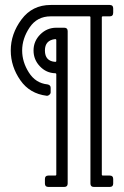

<svg xmlns="http://www.w3.org/2000/svg" viewBox="-20 -656 494 766"><path d="M182.1 -287.6Q182.1 -282.2 177 -277.8Q171.9 -273.4 166.5 -273.9Q98.6 -282.2 61.5 -335.4Q22.9 -390.6 22.9 -454.6Q22.9 -521 65.9 -578.6Q108.9 -636.2 182.1 -636.2H418Q431.6 -636.2 431.6 -622.6V-605.5Q431.6 -590.8 418 -590.8H390.6Q386.2 -590.8 386.2 -586.9V40Q386.2 44.4 390.6 44.4H418Q431.6 44.4 431.6 58.1V76.2Q431.6 89.8 418 89.8H354.5Q340.8 89.8 340.8 76.2V-586.9Q340.8 -590.8 336.9 -590.8H182.1Q127.9 -590.8 98.1 -546.4Q68.4 -502 68.4 -454.6Q68.4 -408.7 95.2 -366.7Q122.1 -324.2 169.4 -319.3Q182.1 -316.9 182.1 -305.7ZM200.2 -409.2Q204.6 -409.2 204.6 -413.1V-495.6Q204.6 -500 200.2 -500Q159.2 -495.6 159.2 -454.6Q159.2 -412.1 200.2 -409.2ZM113.8 -454.6Q113.8 -491.7 140.6 -518.6Q167.5 -545.4 204.6 -545.4H236.3Q250 -545.4 250 -531.7V76.2Q250 89.8 236.3 89.8H172.9Q159.2 89.8 159.2 76.2V58.1Q159.2 44.4 172.9 44.4H200.2Q204.6 44.4 204.6 40V-359.4Q204.6 -363.8 200.2 -363.8Q164.6 -364.7 139.2 -391.4Q113.8 -418 113.8 -454.6Z"/></svg>

Font: GOSTRUS
Style: type A
Weight: 200
Designer: Юрий и Татьяна Кривогуз
Version: Version 01.0